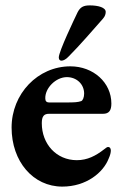

<svg xmlns="http://www.w3.org/2000/svg" viewBox="-20 -678 457 712"><path d="M208 -453C215 -453 225 -458 235 -469C277 -511 323 -565 362 -609C370 -618 372 -627 372 -634C372 -650 345 -658 313 -658C290 -658 278 -652 268 -633C256 -608 198 -487 198 -465C198 -456 203 -453 208 -453ZM211 14C300 14 363 -38 383 -90C389 -103 391 -113 391 -120C391 -128 387 -133 381 -133C377 -133 372 -129 367 -125C335 -100 304 -84 265 -84C189 -84 135 -144 135 -221C135 -247 143 -256 162 -256H362C384 -256 393 -268 393 -294C393 -372 326 -432 241 -432C120 -432 23 -330 23 -205C23 -79 103 14 211 14ZM162 -298C153 -298 148 -303 148 -312C146 -351 187 -392 228 -392C264 -392 292 -366 292 -331C292 -317 287 -305 281 -303C268 -299 260 -298 222 -298Z"/></svg>

Font: EB Garamond
Style: Bold
Weight: 700
Designer: Georg Duffner and Octavio Pardo
Foundry: Georg Duffner
Version: Version 1.000;PS 001.000;hotconv 1.0.88;makeotf.lib2.5.64775